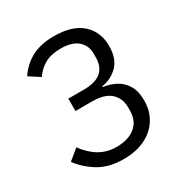

<svg xmlns="http://www.w3.org/2000/svg" viewBox="-168 -839 935 980"><g transform="rotate(-30 300.0 -349.0)"><path d="M281 12Q196 12 137 -23.5Q78 -59 40 -111L101 -161Q139 -110 183 -85Q227 -60 281 -60Q350 -60 391 -93Q432 -126 432 -187V-208Q432 -259 397 -291.5Q362 -324 288 -324H190V-397H282Q350 -397 383.5 -425.5Q417 -454 417 -511V-532Q417 -579 383.5 -608.5Q350 -638 284 -638Q226 -638 189 -617Q152 -596 128 -560L65 -601Q101 -654 154 -682Q207 -710 284 -710Q394 -710 449.5 -659.5Q505 -609 505 -526Q505 -453 467 -413.5Q429 -374 372 -365V-360Q413 -355 447 -336.5Q481 -318 501 -283.5Q521 -249 521 -196Q521 -135 492 -88Q463 -41 409.5 -14.5Q356 12 281 12Z"/></g></svg>

Font: Lilex
Style: Regular
Weight: 400
Monospace: yes
Designer: Mike Abbink, Paul van der Laan, Pieter van Rosmalen, Mikhael Khrustik
Foundry: Mikhael Khrustik
Version: Version 2.510